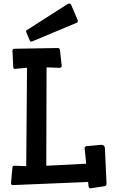

<svg xmlns="http://www.w3.org/2000/svg" viewBox="-20 -1006 624 1047"><path d="M473.1 21Q464.8 21 462.9 9.8L460.4 -13.7L48.8 3.4Q40.5 3.4 40 -8.3L47.9 -93.3Q48.8 -101.1 55.7 -102.5L123 -99.6L127.4 -636.7L61 -630.4Q55.7 -630.4 54.2 -632.8Q52.7 -635.3 52.2 -641.1L47.9 -729Q48.3 -740.2 59.6 -740.2L296.4 -744.1Q305.7 -743.2 307.1 -732.9L316.4 -647Q316.4 -640.1 313.2 -638.4Q310.1 -636.7 305.2 -636.2L233.9 -638.7L232.4 -102.1L450.2 -113.3L441.4 -198.7Q441.4 -208 452.6 -209L531.7 -216.3Q551.3 -216.3 552.2 -197.3L561 -3.4Q560.1 7.8 550.3 9.3ZM402.3 -899.4Q404.3 -895.5 404.3 -889.9Q404.3 -884.3 397 -881.3L155.8 -780.3Q151.9 -778.8 148.4 -778.8Q145 -778.8 143.1 -783.7L124 -828.6Q122.1 -833.5 122.1 -836.4Q122.1 -839.4 126.5 -841.8L347.7 -983.4Q353.5 -986.3 359.4 -986.3Q365.2 -986.3 368.2 -979.5Z"/></svg>

Font: Wellfleet
Style: Regular
Weight: 400
Designer: Riccardo De Franceschi
Foundry: Riccardo De Franceschi
Version: Version 1.002